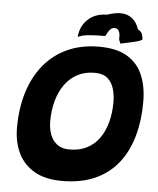

<svg xmlns="http://www.w3.org/2000/svg" viewBox="-58 -886 793 961"><g transform="rotate(5 338.5 -405.0)"><path d="M288.9 25.5Q204.1 25.5 149.5 -6.5Q94.9 -38.5 68.4 -94Q42 -149.5 42 -220.6Q42 -318.5 67 -399.1Q92 -479.6 140.1 -538Q188.2 -596.4 257.8 -628.2Q327.4 -660 416.2 -660Q506.8 -660 560.1 -626.9Q613.5 -593.9 636.9 -536.3Q660.4 -478.8 660.4 -405.4Q660.4 -308.5 637.7 -229.3Q615 -150.1 569.1 -93.1Q523.2 -36 453.3 -5.2Q383.4 25.5 288.9 25.5ZM312.8 -134.6Q363 -134.6 400.4 -153.8Q437.9 -173 462.5 -207.7Q487.1 -242.4 499.5 -288.9Q511.9 -335.4 511.9 -390.1Q511.9 -424.5 502.8 -456.1Q493.8 -487.8 471 -507.9Q448.2 -528 406.6 -528Q356.6 -528 318.8 -507.8Q281 -487.5 255.6 -451.4Q230.2 -415.2 217.5 -367.8Q204.8 -320.4 204.8 -266Q204.8 -232.6 215.2 -202.6Q225.8 -172.5 249.6 -153.6Q273.4 -134.6 312.8 -134.6ZM304.9 -698.9Q309.1 -753.6 345.9 -788.1Q382.8 -822.6 441.8 -823.1Q508.2 -846 547.3 -828.9Q586.4 -811.9 602 -763.5Q617 -756.4 623 -743.8Q629 -731.2 628.2 -712.8Q616.6 -706.5 596.6 -701.4Q576.6 -696.2 555.8 -692.1Q535 -688 520.6 -684.8Q518.6 -689.9 517 -694.6Q515.4 -699.2 512.9 -703.4Q514.2 -728.8 509.8 -740.8Q505.4 -752.9 497.5 -757.1Q487 -763.1 473 -757.2Q459 -751.4 442.4 -716.1Q393.1 -716.1 357.8 -712.7Q322.5 -709.2 304.9 -698.9Z"/></g></svg>

Font: Grandstander Thin
Style: Italic
Weight: 100
Italic angle: -15°
Designer: Tyler Finck
Foundry: Etcetera Type Co
Version: Version 1.200